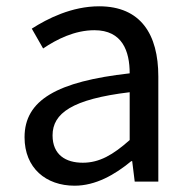

<svg xmlns="http://www.w3.org/2000/svg" viewBox="-20 -577 604 610"><path d="M217 13C284 13 345 -22 397 -65H400L408 0H483V-334C483 -468 427 -557 295 -557C208 -557 131 -518 81 -486L117 -423C160 -452 217 -481 280 -481C369 -481 392 -414 392 -344C161 -318 58 -259 58 -141C58 -43 126 13 217 13ZM243 -60C189 -60 147 -85 147 -147C147 -217 209 -262 392 -284V-132C339 -85 296 -60 243 -60Z"/></svg>

Font: Source Han Sans TC
Style: Regular
Weight: 400
Designer: Ryoko NISHIZUKA 西塚涼子 (kana, bopomofo & ideographs); Paul D. Hunt (Latin, Greek & Cyrillic); Sandoll Communications 산돌커뮤니
Foundry: Adobe
Version: Version 2.002;hotconv 1.0.116;makeotfexe 2.5.65601